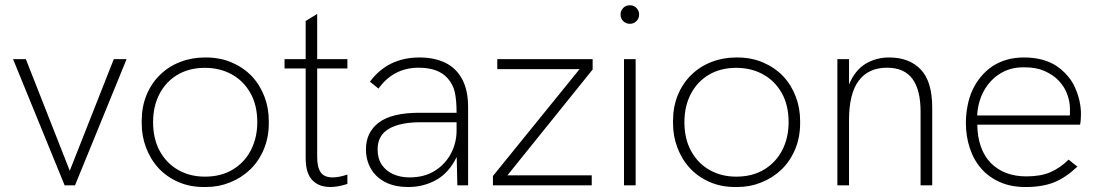

<svg xmlns="http://www.w3.org/2000/svg" viewBox="-20 -724 4306 750"><path d="M273 0H232.5L31 -493H81L252.5 -57L424.5 -493H474.5Z M784.5 6.5H776Q722 6.5 678 -12.5Q632.5 -32 600 -66.5Q568 -101 550.5 -147.5Q533.5 -192 533.5 -243V-251.5Q533.5 -306.5 552 -352Q571 -398.5 605 -431.5Q638.5 -464.5 684 -482Q729 -499.5 780.5 -499.5H784.5Q839 -499.5 884 -480.5Q930 -461 963 -427Q995.5 -392.5 1013 -346.5Q1030 -302 1030 -251V-243Q1030 -187.5 1011 -142Q991.5 -95 957.5 -62Q923 -29 877.5 -11Q834 6.5 784.5 6.5ZM780.5 -34Q843.5 -34 889.5 -61.8Q935.5 -89.5 960.2 -137.8Q985 -186 985 -247Q985 -313 958.2 -360.5Q931.5 -408 885.2 -433.5Q839 -459 780.5 -459Q719 -459 673.5 -432Q628 -405 603 -357Q578 -309 578 -247Q578 -181.5 604.2 -133.8Q630.5 -86 676.2 -60Q722 -34 780.5 -34Z M1270 6.5Q1225.5 6.5 1199.8 -20.5Q1174 -47.5 1174 -107V-456.5H1091.5V-493H1174V-642L1219 -669.5V-493H1337V-456.5H1219V-110.5Q1219 -70 1233 -50.5Q1247 -31 1279.5 -31Q1303 -31 1337 -42V-5.5Q1300 6.5 1270 6.5Z M1575.5 6.5Q1521 6.5 1484 -13Q1447 -32.5 1428.2 -66Q1409.5 -99.5 1409.5 -140.5Q1409.5 -207.5 1460.2 -245.5Q1511 -283.5 1618 -283.5H1763.5Q1763.5 -331.5 1756.8 -363Q1750 -394.5 1727.5 -419.5Q1691 -459.5 1615.5 -459.5Q1517 -459.5 1458.5 -378L1425 -405Q1495.5 -499.5 1618.5 -499.5Q1677 -499.5 1719.5 -478.8Q1762 -458 1785.2 -415Q1808.5 -372 1808.5 -305.5V0H1766.5L1764 -111Q1733.5 -48.5 1683.8 -21Q1634 6.5 1575.5 6.5ZM1579.5 -31Q1637.5 -31 1678.8 -57Q1720 -83 1741.8 -124.8Q1763.5 -166.5 1763.5 -213.5V-246.5H1623.5Q1543 -246.5 1499 -220.8Q1455 -195 1455 -140.5Q1455 -104.5 1471.5 -80.2Q1488 -56 1516.2 -43.5Q1544.5 -31 1579.5 -31Z M2291.5 0H1905.5V-36.5L2244 -454H1922.5V-493H2295V-452.5L1962 -39H2291.5Z M2463 0H2417.5V-493H2463ZM2440.5 -631Q2426 -631 2415 -641Q2404 -651 2404 -667.5Q2404 -682 2414.2 -692.8Q2424.5 -703.5 2440.5 -703.5Q2456 -703.5 2466.2 -692.8Q2476.5 -682 2476.5 -667.5Q2476.5 -651.5 2465.8 -641.2Q2455 -631 2440.5 -631Z M2860 6.5H2851.5Q2797.5 6.5 2753.5 -12.5Q2708 -32 2675.5 -66.5Q2643.5 -101 2626 -147.5Q2609 -192 2609 -243V-251.5Q2609 -306.5 2627.5 -352Q2646.5 -398.5 2680.5 -431.5Q2714 -464.5 2759.5 -482Q2804.5 -499.5 2856 -499.5H2860Q2914.5 -499.5 2959.5 -480.5Q3005.5 -461 3038.5 -427Q3071 -392.5 3088.5 -346.5Q3105.5 -302 3105.5 -251V-243Q3105.5 -187.5 3086.5 -142Q3067 -95 3033 -62Q2998.5 -29 2953 -11Q2909.5 6.5 2860 6.5ZM2856 -34Q2919 -34 2965 -61.8Q3011 -89.5 3035.8 -137.8Q3060.5 -186 3060.5 -247Q3060.5 -313 3033.8 -360.5Q3007 -408 2960.8 -433.5Q2914.5 -459 2856 -459Q2794.5 -459 2749 -432Q2703.5 -405 2678.5 -357Q2653.5 -309 2653.5 -247Q2653.5 -181.5 2679.8 -133.8Q2706 -86 2751.8 -60Q2797.5 -34 2856 -34Z M3621.5 0H3576V-288Q3576 -373 3544 -416.2Q3512 -459.5 3445 -459.5Q3372.5 -459.5 3334.5 -409Q3296.5 -358.5 3296.5 -255V0H3251V-493H3296.5V-394Q3320 -450 3361 -474.8Q3402 -499.5 3453.5 -499.5Q3532 -499.5 3576.8 -452.5Q3621.5 -405.5 3621.5 -303.5Z M3988.5 6.5H3984Q3930 6.5 3887.5 -12Q3843.5 -31 3813.5 -65Q3783.5 -99 3768.5 -145Q3753 -191 3753 -243.5Q3753 -278 3759.5 -310.5Q3765.5 -343 3778.5 -371.5Q3791.5 -400 3811.5 -424Q3831 -448 3858 -466Q3910 -499.5 3979.5 -499.5Q4055.5 -499.5 4106 -467Q4131 -450 4149.5 -428.5Q4168.5 -407 4179.5 -381.5Q4190.5 -357 4196.5 -331Q4202.5 -304.5 4202.5 -279Q4202.5 -253 4199 -237H3797.5Q3799 -140.5 3850.5 -87Q3903 -35 3989 -35Q4044 -35 4081 -50.5Q4119.5 -66.5 4154.5 -100.5L4188.5 -73Q4142 -29.5 4097 -11.5Q4051 6.5 3988.5 6.5ZM4159 -273Q4159.5 -275.5 4159.5 -281.5V-299Q4159.5 -326 4149.5 -354Q4139 -383.5 4117 -407.5Q4094.5 -431.5 4060.5 -446.5Q4028 -461 3983.5 -461H3975Q3938.5 -461 3907.5 -447.5Q3875 -433 3851 -407.5Q3827 -382 3813 -347.5Q3799 -312.5 3797 -273Z"/></svg>

Font: Acari Sans Neue Light
Style: Regular
Weight: 300
Designer: Alfredo Marco Pradil (font), Cristiano Sobral (main changes)
Foundry: Hanken Design Co. (font), Cristiano Sobral (main changes)
Version: Version 2.459;March 19, 2022;FontCreator 14.0.0.2808 64-bit;